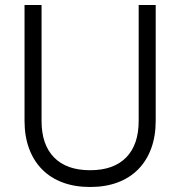

<svg xmlns="http://www.w3.org/2000/svg" viewBox="-20 -731 720 767"><path d="M340 16Q279 16 230.5 -2Q182 -20 148 -54.5Q114 -89 96 -138Q78 -187 78 -248V-711H146V-248Q146 -153 196 -102Q246 -51 340 -51Q434 -51 484 -102Q534 -153 534 -248V-711H602V-248Q602 -187 584 -138Q566 -89 532 -54.5Q498 -20 449.5 -2Q401 16 340 16Z"/></svg>

Font: Geist Light
Style: Regular
Weight: 400
Designer: Basement.studio, Andrés Briganti, Mateo Zaragoza
Foundry: Basement.studio, Vercel, Andrés Briganti, Guido Ferreyra, Mateo Zaragoza
Version: Version 1.401